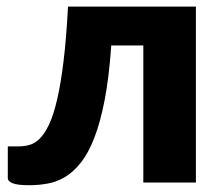

<svg xmlns="http://www.w3.org/2000/svg" viewBox="-20 -538 650 566"><path d="M557.5 -518.5V0H402.5V-404H308Q301.5 -311 288.8 -244.5Q276 -178 258.2 -132.2Q240.5 -86.5 218.5 -58.8Q196.5 -31 171.8 -16.2Q147 -1.5 120.2 3.2Q93.5 8 66 8Q31.5 8 17.2 2.2Q3 -3.5 3 -13.5V-106.5H35.5Q51.5 -106.5 67 -110.8Q82.5 -115 97 -129.2Q111.5 -143.5 124.5 -170.8Q137.5 -198 148.2 -243.8Q159 -289.5 167.2 -356.8Q175.5 -424 180.5 -518.5Z"/></svg>

Font: Lato Black
Style: Regular
Weight: 900
Designer: Lukasz Dziedzic
Foundry: tyPoland Lukasz Dziedzic
Version: Version 2.007; 2014-02-27